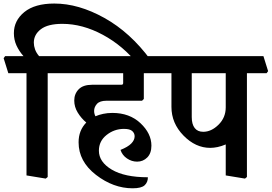

<svg xmlns="http://www.w3.org/2000/svg" viewBox="-46 -960 1503 1062"><path d="M30.8 -776.4Q30.8 -846.2 88.6 -893.3Q146.5 -940.4 254.4 -940.4Q388.7 -940.4 531.7 -860.6Q674.8 -780.8 786.1 -629.9L719.2 -601.6Q635.3 -707 522.7 -767.6Q410.2 -828.1 298.8 -828.1Q218.8 -828.1 179.9 -798.3Q141.1 -768.6 141.1 -724.1Q141.1 -706.1 147.9 -686.8Q154.8 -667.5 170.4 -649.4H318.8L344.7 -566.4L336.4 -555.2H217.8V19L207 27.8L100.6 10.3V-555.2H0L-25.9 -638.2L-17.6 -649.4H84Q59.1 -677.7 44.9 -709Q30.8 -740.2 30.8 -776.4Z M839.4 -649.4 865.2 -566.4 856.9 -555.2H749.5V-412.6L739.7 -402.8H543Q505.9 -402.8 490.2 -385.3Q474.6 -367.7 474.6 -346.7Q474.6 -338.4 476.6 -330.8Q478.5 -323.2 481.9 -316.9Q501 -325.2 524.9 -330.3Q548.8 -335.4 575.7 -335.4Q670.4 -335.4 731 -278.6Q791.5 -221.7 791.5 -154.3Q791.5 -112.3 768.6 -89.1Q745.6 -65.9 712.4 -65.9Q682.6 -65.9 656.2 -83.7Q629.9 -101.6 620.6 -130.9Q661.1 -147 679.9 -166Q698.7 -185.1 698.7 -206.1Q698.7 -223.1 685.5 -235.1Q672.4 -247.1 639.6 -247.1Q585.9 -247.1 543.5 -213.4Q501 -179.7 501 -126.5Q501 -64 572.3 -21.7Q643.6 20.5 772 20.5Q772 48.3 753.9 64.9Q735.8 81.5 687.5 81.5Q581.1 81.5 484.9 7.3Q388.7 -66.9 388.7 -172.9Q388.7 -206.1 399.4 -233.4Q410.2 -260.7 431.2 -282.2Q403.3 -305.7 384 -337.2Q364.7 -368.7 364.7 -403.8Q364.7 -440.9 389.2 -466.1Q413.6 -491.2 463.9 -491.2H625.5Q630.4 -491.2 632.8 -493.7Q635.3 -496.1 635.3 -501V-555.2H318.8L293 -638.2L301.3 -649.4Z M1411.1 -649.4 1437 -566.4 1428.7 -555.2H1319.8V19L1309.1 27.8L1202.6 10.3V-161.1Q1179.7 -151.4 1158 -146.7Q1136.2 -142.1 1116.7 -142.1Q1035.6 -142.1 969 -210.2Q902.3 -278.3 902.3 -368.7V-555.2H839.4L813.5 -638.2L821.8 -649.4ZM1202.6 -555.2H1014.6V-312.5Q1014.6 -272.9 1030.8 -252Q1046.9 -231 1078.1 -231Q1123 -231 1162.8 -270.3Q1202.6 -309.6 1202.6 -366.2Z"/></svg>

Font: Sitara
Style: Bold
Weight: 700
Designer: Neelakash Kshetrimayum
Foundry: Neelakash Kshetrimayum
Version: Version 1.000;PS Version 1.000;PS 1.0;hotconv 1.;hotconv 1.0